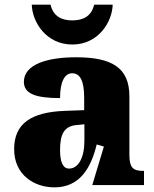

<svg xmlns="http://www.w3.org/2000/svg" viewBox="-20 -798 666 828"><path d="M292 -606C404 -606 464 -703 466 -778H386C375 -730 341 -710 292 -710C243 -710 209 -730 198 -778H117C119 -703 179 -606 292 -606ZM215 10C322 10 372 -71 397 -175L428 -166L378 0H601V-61H597C552 -61 538 -77 538 -131V-383C538 -507 461 -551 308 -551C185 -551 83 -521 83 -445C83 -394 133 -375 239 -375C239 -446 259 -482 291 -482C326 -482 343 -449 343 -375V-323L262 -320C114 -315 41 -265 41 -155C41 -43 128 10 215 10ZM278 -71C251 -71 239 -99 239 -152C239 -220 257 -255 313 -259L344 -262V-191C344 -118 318 -71 278 -71Z"/></svg>

Font: UArctic Serif Black
Style: Regular
Weight: 900
Designer: Customization by Puisto advertising & original work Monotype Design Team
Foundry: Monotype Imaging Inc.
Version: Version 2.004